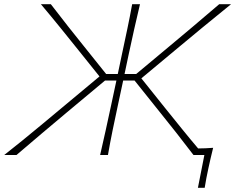

<svg xmlns="http://www.w3.org/2000/svg" viewBox="-40 -733 1112 908"><path d="M-20 0Q18.5 -30 65.8 -68.5Q113 -107 161.8 -147.5Q210.5 -188 253 -223.5L430.5 -371.5L331.5 -495Q289 -548 245.5 -601.8Q202 -655.5 153.5 -713H200.5Q246.5 -653 282.5 -607.5Q318.5 -562 355.5 -516L462 -383H517L536.5 -475.5Q550.5 -540.5 562.2 -596.5Q574 -652.5 585 -713H622Q607.5 -652.5 595 -596.5Q582.5 -540.5 568.5 -475.5L549 -383H604L761 -514Q818 -561.5 872.2 -607.2Q926.5 -653 996.5 -713H1052.5Q981.5 -655.5 916.5 -602Q851.5 -548.5 787.5 -495L628.5 -362.5L740.5 -222.5Q776.5 -178 818.2 -126.2Q860 -74.5 897 -31Q914.5 -31 932.2 -31.8Q950 -32.5 968 -34Q961.5 -8.5 956 15.8Q950.5 40 945.5 63Q940.5 86 936 109.2Q931.5 132.5 928 155H896L926.5 0H875Q832.5 -56 795 -103.5Q757.5 -151 720.5 -197L596.5 -352H542.5L518 -237.5Q504 -172.5 492.5 -116.5Q481 -60.5 470.5 0H433.5Q447.5 -60.5 459.8 -116.5Q472 -172.5 486 -237.5L510.5 -352H456.5L275 -200.5Q217.5 -152 160 -103.8Q102.5 -55.5 38 0Z"/></svg>

Font: Commissioner Flair Thin
Style: Italic
Weight: 100
Italic angle: -12°
Designer: Kostas Bartsokas
Foundry: Kostas Bartsokas
Version: Version 1.000; ttfautohint (v1.8.3)